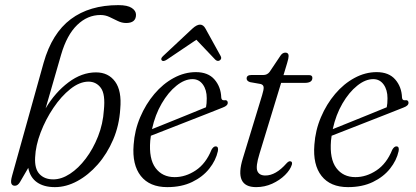

<svg xmlns="http://www.w3.org/2000/svg" viewBox="-20 -740 1662 768"><path d="M224.5 -521.5 162.5 -306.5Q200.5 -370.5 253.8 -410.5Q307 -450.5 364 -450.5Q413.5 -450.5 440.5 -413.5Q467.5 -376.5 461 -304.5Q457 -238.5 432.8 -181.8Q408.5 -125 371 -82.2Q333.5 -39.5 289 -15.5Q244.5 8.5 199.5 8.5Q155.5 8.5 128 -10.8Q100.5 -30 93 -68.5L59.5 -11Q50.5 3.5 39 3Q29 3 25.5 -5.8Q22 -14.5 28.5 -37.5L154.5 -489Q188 -607 263 -663.2Q338 -719.5 453.5 -719.5Q490 -719.5 507 -708.2Q524 -697 524 -681Q524 -648 484.5 -648Q467.5 -648 451.2 -656Q435 -664 418 -672Q401 -680 382 -680Q330 -680 288.8 -640.2Q247.5 -600.5 224.5 -521.5ZM333.5 -413.5Q298 -413 261.5 -384Q225 -355 193.8 -308.8Q162.5 -262.5 142.5 -210Q122.5 -157.5 120.5 -110.5Q118 -65 138 -43.8Q158 -22.5 193 -22.5Q226 -22.5 260 -44.8Q294 -67 323.2 -105.8Q352.5 -144.5 372.2 -194.5Q392 -244.5 395.5 -299.5Q402 -363 383.5 -388.2Q365 -413.5 333.5 -413.5Z M851.5 -135.5Q843.5 -98.5 817.2 -65.5Q791 -32.5 748.5 -12Q706 8.5 649 8.5Q578.5 8.5 543.2 -36.2Q508 -81 514.5 -161Q518.5 -219 540.8 -271.2Q563 -323.5 597.5 -364.2Q632 -405 675 -428.2Q718 -451.5 763.5 -451.5Q812.5 -451.5 838 -422Q863.5 -392.5 865 -350Q866 -337.5 877.5 -339Q890 -341 891 -330Q892 -317.5 871.5 -310Q849 -301 811 -286Q773 -271 729.8 -254.2Q686.5 -237.5 647.5 -222Q608.5 -206.5 583.5 -197Q582 -187 581 -177.5Q575 -104.5 602.2 -68Q629.5 -31.5 678.5 -31.5Q722.5 -31.5 763 -58.5Q803.5 -85.5 826 -141Q834 -155 843 -154.5Q855 -154 851.5 -135.5ZM750 -423.5Q718.5 -423.5 685.8 -397.2Q653 -371 626.8 -326Q600.5 -281 588 -223.5Q615.5 -234.5 655.2 -250.5Q695 -266.5 735 -282.8Q775 -299 804 -311Q807 -325 807 -347Q807 -380.5 791.5 -402Q776 -423.5 750 -423.5ZM647.5 -501.5Q633 -492 627 -498.5Q621 -505.5 632.5 -516L749.5 -625.5Q767 -641.5 780 -641.5Q793.5 -641.5 802 -625.5L862.5 -516Q868.5 -505 859 -498.5Q850 -493 841 -501.5L765.5 -581Z M1022.5 -404 980 -411.5Q966.5 -416 966.5 -426Q966.5 -440 986 -440H1033.5Q1049 -440 1058.5 -452.5L1102 -517.5Q1110 -529.5 1121.5 -529.5Q1134.5 -529.5 1134.5 -516Q1134.5 -507 1128.5 -487.5L1114 -439.5H1216.5Q1229.5 -439.5 1229.5 -428.5Q1229.5 -408.5 1199 -408.5H1104.5L1018 -125Q1002 -73.5 1009.5 -55.8Q1017 -38 1041.5 -38Q1083 -38 1125.5 -86Q1134.5 -96 1141 -95Q1150.5 -94 1147.5 -81.5Q1141 -60.5 1120 -39.8Q1099 -19 1068.8 -5.2Q1038.5 8.5 1004.5 8.5Q915.5 8.5 951.5 -107L1028.5 -359.5Q1035.5 -382 1034.5 -391.5Q1033.5 -401 1022.5 -404Z M1574.5 -135.5Q1566.5 -98.5 1540.2 -65.5Q1514 -32.5 1471.5 -12Q1429 8.5 1372 8.5Q1301.5 8.5 1266.2 -36.2Q1231 -81 1237.5 -161Q1241.5 -219 1263.8 -271.2Q1286 -323.5 1320.5 -364.2Q1355 -405 1398 -428.2Q1441 -451.5 1486.5 -451.5Q1535.5 -451.5 1561 -422Q1586.5 -392.5 1588 -350Q1589 -337.5 1600.5 -339Q1613 -341 1614 -330Q1615 -317.5 1594.5 -310Q1572 -301 1534 -286Q1496 -271 1452.8 -254.2Q1409.5 -237.5 1370.5 -222Q1331.5 -206.5 1306.5 -197Q1305 -187 1304 -177.5Q1298 -104.5 1325.2 -68Q1352.5 -31.5 1401.5 -31.5Q1445.5 -31.5 1486 -58.5Q1526.5 -85.5 1549 -141Q1557 -155 1566 -154.5Q1578 -154 1574.5 -135.5ZM1473 -423.5Q1441.5 -423.5 1408.8 -397.2Q1376 -371 1349.8 -326Q1323.5 -281 1311 -223.5Q1338.5 -234.5 1378.2 -250.5Q1418 -266.5 1458 -282.8Q1498 -299 1527 -311Q1530 -325 1530 -347Q1530 -380.5 1514.5 -402Q1499 -423.5 1473 -423.5Z"/></svg>

Font: Fraunces 72pt S050 Light
Style: Italic
Weight: 300
Italic angle: -16°
Version: Version 1.000; ttfautohint (v1.8.3)